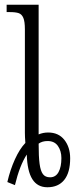

<svg xmlns="http://www.w3.org/2000/svg" viewBox="-20 -780 333 810"><path d="M11 -12Q23 -64 43 -108Q63 -152 87 -177Q85 -203 85 -219V-656Q85 -689 78.5 -704.5Q72 -720 59 -724.5Q46 -729 21 -729H8V-760H143V-213Q162 -221 183 -221Q227 -221 251.5 -190Q276 -159 276 -112Q276 -52 251 -21Q226 10 180 10Q138 10 116.5 -24Q95 -58 93 -128Q63 -82 43 1ZM239 -113Q239 -143 224.5 -164Q210 -185 181 -185Q158 -185 143 -174Q143 -119 147 -89Q151 -59 161 -45.5Q171 -32 191 -32Q215 -32 227 -54Q239 -76 239 -113Z"/></svg>

Font: Noto Serif CondLight
Style: Regular
Weight: 300
Width: 3
Designer: Monotype Design Team
Foundry: Monotype Imaging Inc.
Version: Version 1.001